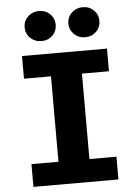

<svg xmlns="http://www.w3.org/2000/svg" viewBox="-62 -993 738 1039"><g transform="rotate(-5 307.5 -473.0)"><path d="M538.5 -710.8V-587.7H391.8V-123.6H538.5V0H76.9V-123.6H223.6V-587.7H76.9V-710.8ZM189.2 -782.1Q153.8 -782.1 129.2 -805.6Q104.6 -829.2 104.6 -864.1Q104.6 -898.5 129.2 -922.1Q153.8 -945.6 189.2 -945.6Q225.1 -945.6 249.2 -922.1Q273.3 -898.5 273.3 -864.1Q273.3 -829.2 249.2 -805.6Q225.1 -782.1 189.2 -782.1ZM426.2 -782.1Q391.8 -782.1 366.9 -805.6Q342.1 -829.2 342.1 -864.1Q342.1 -898.5 366.9 -922.1Q391.8 -945.6 426.2 -945.6Q462.1 -945.6 486.4 -922.1Q510.8 -898.5 510.8 -864.1Q510.8 -829.2 486.4 -805.6Q462.1 -782.1 426.2 -782.1Z"/></g></svg>

Font: FiraCode Nerd Font Mono
Style: Bold
Weight: 700
Monospace: yes
Designer: Carrois Corporate, Edenspiekermann AG, Nikita Prokopov
Foundry: Carrois Corporate, Edenspiekermann AG, Nikita Prokopov
Version: Version 6.002;Nerd Fonts 3.3.0